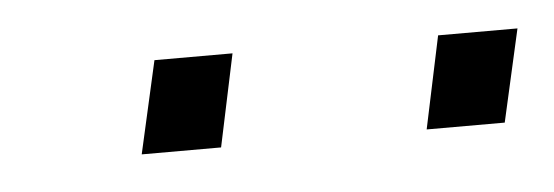

<svg xmlns="http://www.w3.org/2000/svg" viewBox="-24 -747 424 147"><g transform="rotate(-5 188.0 -673.5)"><path d="M300 -638 315 -709H376L360 -638ZM81 -638 97 -709H157L142 -638Z"/></g></svg>

Font: Saira SemiExpanded Light
Style: Italic
Weight: 300
Width: 6
Italic angle: -12°
Designer: Hector Gatti with collaboration of the Omnibus-Type team
Foundry: Omnibus-Type
Version: Version 1.101